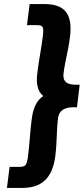

<svg xmlns="http://www.w3.org/2000/svg" viewBox="-20 -728 410 940"><path d="M14 192H88C181 192 237 148 251 34C260 -40 256 -84 264 -147C267 -175 281 -202 337 -203H357L370 -313H350C294 -314 288 -341 291 -368C299 -432 314 -476 323 -550C337 -664 292 -708 199 -708H125L112 -605H155C191 -605 196 -601 189 -545C182 -489 171 -438 163 -373C156 -320 163 -281 192 -258C157 -235 142 -196 135 -143C127 -78 125 -27 118 29C111 85 106 89 70 89H27Z"/></svg>

Font: Falling Sky
Style: ExBdObl
Weight: 400
Designer: Paul D. Hunt
Foundry: Adobe Systems Incorporated
Version: Version 1.02